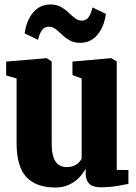

<svg xmlns="http://www.w3.org/2000/svg" viewBox="-20 -825 608 856"><path d="M429.5 10Q393.5 10 377.8 -5.8Q362 -21.5 362 -51V-73.5Q350 -50.5 331 -31.5Q312 -12.5 286.2 -0.8Q260.5 11 228 11Q140.5 11 97.2 -36Q54 -83 54 -187V-475L7.5 -488.5V-550.5L186.5 -565.5H188.5L210.5 -551V-185Q210.5 -146.5 218.5 -123.5Q226.5 -100.5 241.5 -90.2Q256.5 -80 278.5 -80Q293 -80 305.2 -84.2Q317.5 -88.5 327.2 -96.8Q337 -105 344 -117V-475L303 -490.5V-550.5L473 -565.5H476.5L500.5 -551V-67.5L552.5 -67V-5Q534.5 -1.5 501.5 4.2Q468.5 10 429.5 10ZM90 -676Q97.5 -733 127.5 -769Q157.5 -805 205 -805Q232 -805 251.2 -794.2Q270.5 -783.5 285.2 -769.2Q300 -755 314 -744Q328 -733 344.5 -733Q364.5 -733 375.5 -749.2Q386.5 -765.5 392.5 -792L452 -763Q444.5 -706 414.5 -670Q384.5 -634 337 -634Q310 -634 290.8 -645Q271.5 -656 256.8 -670.2Q242 -684.5 228 -695.2Q214 -706 198 -706Q177.5 -706 166.5 -689.8Q155.5 -673.5 149.5 -647.5Z"/></svg>

Font: Merriweather 24pt SemiCondensed Black
Style: Regular
Weight: 900
Width: 4
Designer: Eben Sorkin
Foundry: Eben Sorkin
Version: Version 2.100